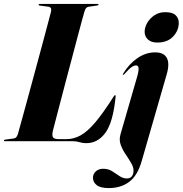

<svg xmlns="http://www.w3.org/2000/svg" viewBox="-36 -720 932 979"><path d="M334 0H-10.5Q-16 0 -16 -3.5Q-16 -7.5 -10 -8L33.5 -14Q42.5 -15 47.5 -21.2Q52.5 -27.5 55.5 -37.5Q59 -50 69.2 -87Q79.5 -124 94 -177Q108.5 -230 125 -291Q141.5 -352 158 -412.8Q174.5 -473.5 188.5 -526.2Q202.5 -579 212.2 -615Q222 -651 224.5 -662Q229 -683.5 209.5 -686L167.5 -691.5Q161 -692 161 -696Q161 -700 167.5 -700H461.5Q466.5 -700 466.5 -697Q466.5 -693 460 -692L415.5 -685.5Q401 -683.5 395 -662.5Q392 -652 382.2 -616.8Q372.5 -581.5 359 -530.2Q345.5 -479 329.8 -419.5Q314 -360 298.2 -300.5Q282.5 -241 269 -189Q255.5 -137 246 -100.8Q236.5 -64.5 233.5 -52.5Q228 -28 234.8 -19.2Q241.5 -10.5 263.5 -10.5H302Q340.5 -10.5 375.5 -30Q410.5 -49.5 450.2 -96.5Q490 -143.5 543 -227Q548 -235 550.5 -235Q554.5 -235 553.5 -226.5Q540.5 -96 501.5 -43Q462.5 10 404 10Q385.5 10 369.8 5Q354 0 334 0ZM765.5 -503Q735.5 -503 718.5 -518.5Q701.5 -534 701.5 -558Q701.5 -580.5 715 -603.8Q728.5 -627 752 -642.5Q775.5 -658 806.5 -658Q843.5 -658 859.5 -642.5Q875.5 -627 875.5 -603.5Q875.5 -564.5 846.8 -533.8Q818 -503 765.5 -503ZM814 -341 686 103Q665 175.5 622.8 207.2Q580.5 239 518.5 239Q476.5 239 457.2 224Q438 209 438 186Q438 168 452.2 154.2Q466.5 140.5 490.5 140.5Q516 140.5 535.8 153Q555.5 165.5 573.5 177.8Q591.5 190 610.5 190Q638 190 644 161Q648 139.5 635.8 117Q623.5 94.5 606.8 70.2Q590 46 580 19.8Q570 -6.5 578.5 -35.5L661.5 -322.5Q672 -358.5 670.5 -372.5Q669 -386.5 657.5 -386.5Q647.5 -386.5 634.5 -377.5Q621.5 -368.5 599.5 -343.5Q594 -338 591.5 -338Q588.5 -338.5 592.5 -345.5Q621.5 -393.5 664.2 -423.2Q707 -453 755 -453Q799 -453 814.5 -424.8Q830 -396.5 814 -341Z"/></svg>

Font: Fraunces 144pt S000
Style: Bold Italic
Weight: 700
Italic angle: -16°
Version: Version 1.000; ttfautohint (v1.8.3)